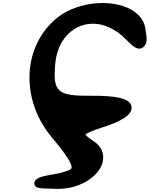

<svg xmlns="http://www.w3.org/2000/svg" viewBox="-20 -845 972 1247"><path d="M563 -690C628 -696 703 -674 775 -611C826 -565 872 -500 915 -543C943 -571 930 -609 925 -654C907 -805 690 -858 505 -806C452 -791 401 -768 357 -734C125 -552 110 -200 315 45C451 207 454 243 439 254C429 261 400 272 355 282C295 295 199 300 203 348C205 388 277 377 335 381C485 390 618 309 646 211C660 158 642 106 585 70C553 50 537 34 535 28C541 22 575 5 637 -15C756 -52 846 -97 834 -155C823 -209 725 -224 572 -223C354 -221 324 -248 338 -422C350 -589 453 -680 563 -690Z"/></svg>

Font: Venom Sans
Style: BdObl
Weight: 700
Version: Version 1.001